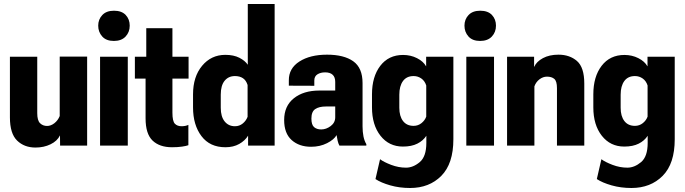

<svg xmlns="http://www.w3.org/2000/svg" viewBox="-20 -731 3440 964"><path d="M29.8 -141.6Q29.8 -60.5 65.7 -25.4Q101.6 9.8 158.2 9.8Q200.2 9.8 233.9 -6.6Q267.6 -22.9 281.2 -51.3L281.7 0H417.5V-446.8H279.8V-148.4Q271 -126.5 253.2 -112.5Q235.4 -98.6 216.3 -98.6Q195.3 -98.6 181.2 -112.3Q167 -126 167 -162.6V-446.3H29.8Z M482.4 0H621.6V-446.3H482.4ZM473.1 -602.1Q473.1 -570.3 493.2 -547.9Q513.2 -525.4 551.8 -525.4Q589.8 -525.4 610.6 -547.6Q631.3 -569.8 631.3 -602.1Q631.3 -634.3 611.1 -655.8Q590.8 -677.2 552.2 -677.2Q514.2 -677.2 493.7 -655.5Q473.1 -633.8 473.1 -602.1Z M657.2 -336.4H926.8V-446.3H657.2ZM710.9 -136.7Q710.9 -59.1 745.8 -25.4Q780.8 8.3 843.8 8.3Q872.6 8.3 894 5.1Q915.5 2 925.8 -2V-104Q918.5 -100.6 909.9 -98.9Q901.4 -97.2 891.6 -97.2Q870.1 -97.2 857.9 -109.9Q845.7 -122.6 845.7 -165.5V-589.4H714.4V-423.8L710.9 -418.5Z M949.2 -191.9Q949.2 -103.5 991.5 -47.6Q1033.7 8.3 1111.8 8.3Q1151.9 8.3 1181.2 -8.3Q1210.4 -24.9 1225.6 -49.8V0H1358.9V-710.9H1224.1V-405.8Q1210.4 -426.3 1181.9 -440.9Q1153.3 -455.6 1111.3 -455.6Q1040.5 -455.6 994.9 -400.9Q949.2 -346.2 949.2 -257.3ZM1088.4 -255.9Q1088.4 -301.8 1107.7 -325.4Q1127 -349.1 1159.7 -349.1Q1183.6 -349.1 1199.7 -338.4Q1215.8 -327.6 1223.1 -304.2V-144.5Q1215.8 -125 1199 -111.1Q1182.1 -97.2 1159.7 -97.2Q1127.4 -97.2 1107.9 -121.3Q1088.4 -145.5 1088.4 -189.9Z M1406.7 -128.4Q1406.7 -61.5 1444.3 -27.8Q1481.9 5.9 1542 5.9Q1586.4 5.9 1622.1 -12.2Q1657.7 -30.3 1669.9 -52.7Q1671.9 -38.6 1675.3 -24.2Q1678.7 -9.8 1684.1 0H1819.3V-7.3Q1809.6 -22.9 1804.9 -46.1Q1800.3 -69.3 1800.3 -96.7V-314Q1800.3 -390.1 1753.7 -423.3Q1707 -456.5 1622.1 -456.5Q1536.6 -456.5 1483.2 -422.1Q1429.7 -387.7 1430.2 -327.6V-300.8L1558.1 -300.3V-326.7Q1558.1 -348.1 1574 -357.9Q1589.8 -367.7 1612.3 -367.7Q1637.2 -367.7 1650.1 -355.7Q1663.1 -343.8 1663.1 -319.8V-276.4H1583.5Q1503.9 -276.4 1455.3 -237.5Q1406.7 -198.7 1406.7 -128.4ZM1543.5 -135.7Q1543.5 -170.4 1562.7 -183.3Q1582 -196.3 1615.7 -196.3H1663.1V-142.1Q1663.1 -115.2 1640.4 -98.1Q1617.7 -81.1 1592.8 -81.1Q1570.3 -81.1 1556.9 -92.8Q1543.5 -104.5 1543.5 -135.7Z M1865.2 168Q1893.1 186.5 1939.5 199.7Q1985.8 212.9 2039.1 212.9Q2135.3 212.9 2195.8 151.9Q2256.3 90.8 2256.3 -31.7V-446.3H2119.6V-398.4H2119.1Q2105.5 -422.9 2073.7 -439Q2042 -455.1 2003.9 -455.1Q1931.2 -455.1 1889.4 -400.6Q1847.7 -346.2 1847.7 -257.3V-191.9Q1847.7 -103.5 1890.4 -49.3Q1933.1 4.9 2002.9 4.9Q2046.4 4.9 2075.4 -9.8Q2104.5 -24.4 2120.6 -49.3V-13.7Q2120.6 55.2 2087.4 83Q2054.2 110.8 2018.6 110.8Q1981 110.8 1943.8 96.7Q1906.7 82.5 1888.2 68.4ZM1984.9 -255.4Q1984.9 -298.8 2003.2 -324Q2021.5 -349.1 2056.6 -349.1Q2078.1 -349.1 2095.5 -336.9Q2112.8 -324.7 2120.1 -301.8V-145.5Q2113.3 -126.5 2096.2 -112.8Q2079.1 -99.1 2056.6 -99.1Q2022 -99.1 2003.4 -123.5Q1984.9 -147.9 1984.9 -189.9Z M2321.3 0H2460.4V-446.3H2321.3ZM2312 -602.1Q2312 -570.3 2332 -547.9Q2352.1 -525.4 2390.6 -525.4Q2428.7 -525.4 2449.5 -547.6Q2470.2 -569.8 2470.2 -602.1Q2470.2 -634.3 2450 -655.8Q2429.7 -677.2 2391.1 -677.2Q2353 -677.2 2332.5 -655.5Q2312 -633.8 2312 -602.1Z M2525.9 0H2663.1V-297.4Q2670.9 -319.3 2688.7 -332.8Q2706.5 -346.2 2726.1 -346.2Q2749.5 -346.2 2762.9 -335Q2776.4 -323.7 2776.4 -288.6V0H2913.6V-311.5Q2913.6 -392.6 2877 -424.6Q2840.3 -456.5 2783.7 -456.5Q2738.3 -456.5 2705.8 -439Q2673.3 -421.4 2662.6 -396H2661.6V-446.3H2525.9Z M2976.6 168Q3004.4 186.5 3050.8 199.7Q3097.2 212.9 3150.4 212.9Q3246.6 212.9 3307.1 151.9Q3367.7 90.8 3367.7 -31.7V-446.3H3231V-398.4H3230.5Q3216.8 -422.9 3185.1 -439Q3153.3 -455.1 3115.2 -455.1Q3042.5 -455.1 3000.7 -400.6Q2959 -346.2 2959 -257.3V-191.9Q2959 -103.5 3001.7 -49.3Q3044.4 4.9 3114.3 4.9Q3157.7 4.9 3186.8 -9.8Q3215.8 -24.4 3231.9 -49.3V-13.7Q3231.9 55.2 3198.7 83Q3165.5 110.8 3129.9 110.8Q3092.3 110.8 3055.2 96.7Q3018.1 82.5 2999.5 68.4ZM3096.2 -255.4Q3096.2 -298.8 3114.5 -324Q3132.8 -349.1 3168 -349.1Q3189.5 -349.1 3206.8 -336.9Q3224.1 -324.7 3231.4 -301.8V-145.5Q3224.6 -126.5 3207.5 -112.8Q3190.4 -99.1 3168 -99.1Q3133.3 -99.1 3114.7 -123.5Q3096.2 -147.9 3096.2 -189.9Z"/></svg>

Font: Roboto Flex Super Cond Bold
Style: Regular
Weight: 700
Width: 3
Designer: Berlow after Robertson
Foundry: Google
Version: Version 3.000